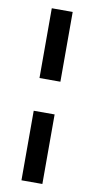

<svg xmlns="http://www.w3.org/2000/svg" viewBox="-87 -767 408 832"><g transform="rotate(10 117.0 -350.5)"><path d="M71 -422V-729H163V-422ZM71 28V-278H163V28Z"/></g></svg>

Font: Zen Kaku Gothic Antique
Style: Bold
Weight: 700
Designer: Yoshimichi Ohira
Foundry: Positype
Version: Version 1.001